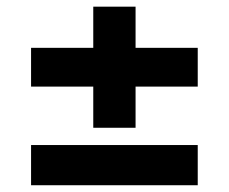

<svg xmlns="http://www.w3.org/2000/svg" viewBox="-20 -583 687 576"><path d="M259.8 -199.7V-323.2H73.2V-439.5H259.8V-563H386.7V-439.5H573.2V-323.2H386.7V-199.7ZM73.2 -27.3V-147.9H573.2V-27.3Z"/></svg>

Font: Inter Tight
Style: Bold
Weight: 700
Designer: Rasmus Andersson
Foundry: rsms
Version: Version 3.004; ttfautohint (v1.8.4.7-5d5b)